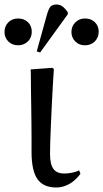

<svg xmlns="http://www.w3.org/2000/svg" viewBox="-73 -818 458 852"><path d="M177 14Q119 14 93 -23.5Q67 -61 67 -143Q67 -171 67 -205.5Q67 -240 66.5 -277Q66 -314 65.5 -350Q65 -386 64.5 -417.5Q64 -449 64 -473.5Q64 -498 63 -510L159 -517L166 -512Q164 -481 161.5 -439.5Q159 -398 157 -353.5Q155 -309 153 -266Q151 -223 150 -189Q149 -155 149 -135Q149 -89 164 -68.5Q179 -48 212 -48Q230 -48 248.5 -52Q267 -56 278 -62L284 -47Q271 -29 254 -15Q237 -1 217 6.5Q197 14 177 14ZM105 -585 90 -590 135 -752Q143 -780 151.5 -789Q160 -798 178 -798Q192 -798 203.5 -790Q215 -782 228 -763V-755ZM7 -617Q-19 -617 -36 -634Q-53 -651 -53 -676Q-53 -702 -36 -719Q-19 -736 7 -736Q34 -736 51 -719.5Q68 -703 68 -677Q68 -651 50.5 -634Q33 -617 7 -617ZM304 -617Q278 -617 261 -634Q244 -651 244 -676Q244 -702 261.5 -719Q279 -736 304 -736Q331 -736 348 -719.5Q365 -703 365 -677Q365 -652 348 -634.5Q331 -617 304 -617Z"/></svg>

Font: Literata 60pt
Style: Regular
Weight: 400
Designer: Latin by Veronika Burian and Jose Scaglione. Greek by Irene Vlachou. Cyrillic by Vera Evstafieva.
Foundry: TypeTogether
Version: Version 3.002